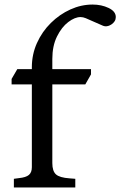

<svg xmlns="http://www.w3.org/2000/svg" viewBox="-20 -824 529 844"><path d="M41 0V-38L63 -41Q94 -44 107 -55Q120 -66 120 -89V-453H31V-477L56 -520H120V-528Q120 -585 142.5 -635Q165 -685 203.5 -723Q242 -761 289.5 -782.5Q337 -804 387 -804Q426 -804 457.5 -789Q489 -774 489 -749Q489 -729 469 -716Q449 -703 430 -712L357 -744Q345 -749 334 -749Q309 -749 280 -727Q251 -705 230.5 -663.5Q210 -622 210 -565V-520H380V-497L355 -453H210V-107Q210 -72 226 -57.5Q242 -43 286 -40L311 -38V0Z"/></svg>

Font: Hedvig Letters Serif 14pt
Style: Regular
Weight: 400
Designer: Alexander Örn & Tor Weibull
Foundry: Kanon Foundry
Version: Version 1.000; ttfautohint (v1.8.4.7-5d5b)